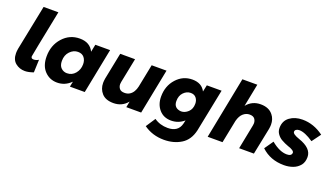

<svg xmlns="http://www.w3.org/2000/svg" viewBox="-79 -1352 3739 2162"><g transform="rotate(20 1790.5 -270.5)"><path d="M199 9Q134 9 86 -30Q38 -69 38 -148Q38 -169 43 -201L152 -742H329Q217 -185 217 -174Q217 -147 247 -147Q278 -147 307 -165L301 -12Q242 9 199 9Z M584 7Q495 7 434.5 -56Q374 -119 374 -231Q374 -365 456 -456Q538 -547 659 -547Q781 -547 827 -451L845 -541H1022L915 0H737L750 -64Q679 7 584 7ZM653 -130Q713 -130 752 -176.5Q791 -223 791 -287Q791 -335 765.5 -367Q740 -399 690 -399Q637 -399 595 -355.5Q553 -312 553 -242Q553 -186 582.5 -158Q612 -130 653 -130Z M1259 7Q1166 7 1120 -44Q1074 -95 1074 -168Q1074 -189 1079 -221L1143 -541H1321L1262 -247Q1259 -234 1259 -221Q1259 -190 1277 -167Q1295 -144 1338 -144Q1373.5 -144 1399.2 -160.2Q1425 -176.5 1441.2 -204Q1457.5 -231.5 1465 -266L1520 -541H1698L1591 0H1413L1427 -72Q1363 7 1259 7Z M1935 201Q1797 201 1692 126L1767 12Q1837 61 1929 61Q2054 61 2081 -45L2091 -88Q2024 -30 1937 -30Q1847 -30 1793.5 -91.5Q1740 -153 1740 -247Q1740 -374 1817.5 -460.5Q1895 -547 2008 -547Q2120 -547 2164 -461L2181 -541H2358L2255 -28Q2227 93 2139 147Q2051 201 1935 201ZM2007 -166Q2053 -166 2091.5 -202Q2130 -238 2130 -301Q2130 -342 2107.2 -370.5Q2084.5 -399 2041 -399Q1994 -399 1956.5 -361Q1919 -323 1919 -258Q1919 -173 2007 -166Z M2942 0H2765L2823 -294Q2826 -307 2826 -320Q2826 -352 2808 -374.5Q2790 -397 2747 -397Q2707 -397 2672.5 -368Q2638 -339 2621 -275L2566 0H2388L2534 -742H2713L2659 -469Q2723 -548 2826 -548Q2926 -548 2975 -484Q3012 -438 3012 -371Q3012 -350 3007 -320Z M3303 7Q3138 7 3030 -96L3104 -202Q3205 -118 3292 -118Q3348 -118 3351 -158Q3351 -187 3273.5 -211.5Q3232 -226 3190 -250Q3159.5 -267.5 3136.8 -298.8Q3114 -330 3114 -371Q3114 -456 3176 -501.5Q3238 -547 3328 -547Q3463 -547 3581 -459L3503 -353Q3400 -423 3334 -423Q3313.5 -423 3297.8 -413.8Q3282 -404.5 3282 -386Q3282 -357 3364 -329Q3523 -275 3523 -169Q3523 -109 3493 -70.5Q3459 -29 3409 -11Q3359 7 3303 7Z"/></g></svg>

Font: Argentum Novus
Style: Bold Italic
Weight: 700
Designer: Julieta Ulanovsky (font) & Cristiano Sobral (main changes)
Foundry: Julieta Ulanovsky (font) & Cristiano Sobral (main changes)
Version: Version 3.00;November 27, 2020;FontCreator 13.0.0.2655 64-bi